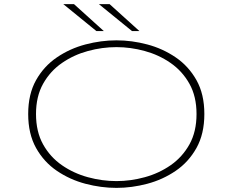

<svg xmlns="http://www.w3.org/2000/svg" viewBox="-20 -902 1140 933"><path d="M546 11Q471 11 395.2 -9Q319.5 -29 256.5 -71.8Q193.5 -114.5 155.2 -183Q117 -251.5 117 -348Q117 -444.5 155.2 -512.5Q193.5 -580.5 256.5 -623.2Q319.5 -666 395.2 -686Q471 -706 546 -706Q620.5 -706 695.8 -686Q771 -666 833.8 -623.2Q896.5 -580.5 934.8 -512.5Q973 -444.5 973 -348Q973 -251.5 934.8 -183Q896.5 -114.5 833.8 -71.8Q771 -29 695.8 -9Q620.5 11 546 11ZM546 -22Q614.5 -22 683.2 -40.8Q752 -59.5 809 -99Q866 -138.5 900.5 -200.2Q935 -262 935 -348Q935 -433.5 900.5 -495Q866 -556.5 809 -596Q752 -635.5 683.2 -654.2Q614.5 -673 546 -673Q476.5 -673 407.5 -654.2Q338.5 -635.5 281.2 -596Q224 -556.5 189.5 -495Q155 -433.5 155 -348Q155 -262 189.5 -200.2Q224 -138.5 281.2 -99Q338.5 -59.5 407.5 -40.8Q476.5 -22 546 -22ZM621.5 -751 460.5 -882H512.5L657.5 -751ZM448.5 -751 287.5 -882H339.5L484.5 -751Z"/></svg>

Font: Trispace Expanded Thin
Style: Regular
Weight: 100
Width: 7
Designer: Tyler Finck
Foundry: Etcetera Type Company
Version: Version 1.210; ttfautohint (v1.8.3)